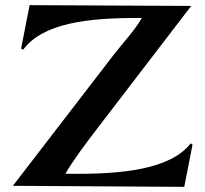

<svg xmlns="http://www.w3.org/2000/svg" viewBox="-20 -723 798 746"><path d="M424 -513 30 -1 696 3 728 -161 721 -166C643 -66 458 -44 234 -48C265 -101 310 -161 355 -220L723 -700L95 -703L62 -534L70 -530C146 -632 317 -655 531 -653C507 -610 462 -561 424 -513Z"/></svg>

Font: Coconat Demi
Style: Regular
Weight: 400
Designer: Sara Lavazza
Foundry: Collletttivo
Version: Version 1.000;Glyphs 3.2 (3217)